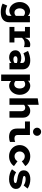

<svg xmlns="http://www.w3.org/2000/svg" viewBox="1872 -2710 1057 4840"><g transform="rotate(90 2400.0 -289.5)"><path d="M284 219Q165 219 70 173L120 56Q204 96 278 96Q380 96 380 1V-54Q355 -28 320.5 -12.5Q286 3 248 3Q188 3 138.5 -32.5Q89 -68 60 -127.5Q31 -187 31 -259Q31 -332 62 -390.5Q93 -449 145 -484Q197 -519 260 -519Q295 -519 326.5 -505Q358 -491 382 -465V-516H541V3Q541 107 475 163Q409 219 284 219ZM298 -126Q323 -126 343 -135Q363 -144 380 -160V-358Q344 -391 298 -391Q248 -391 219 -353.5Q190 -316 190 -258Q190 -201 219.5 -163.5Q249 -126 298 -126Z M658 0V-125H770V-391H658V-516H932V-386Q960 -457 1002.5 -490.5Q1045 -524 1099 -524Q1122 -524 1135.5 -521Q1149 -518 1168 -509V-364Q1149 -373 1122.5 -377.5Q1096 -382 1070 -382Q1028 -382 991 -363.5Q954 -345 932 -313V-125H1050V0Z M1425 8Q1373 8 1332.5 -12Q1292 -32 1269.5 -67Q1247 -102 1247 -148Q1247 -219 1300 -258.5Q1353 -298 1448 -298Q1502 -298 1568 -272V-316Q1568 -391 1466 -391Q1437 -391 1401.5 -381.5Q1366 -372 1321 -353L1263 -468Q1390 -524 1502 -524Q1609 -524 1668.5 -473Q1728 -422 1728 -330V0H1568V-49Q1534 -19 1500 -5.5Q1466 8 1425 8ZM1396 -151Q1396 -126 1417 -112.5Q1438 -99 1475 -99Q1527 -99 1568 -128V-189Q1546 -195 1523.5 -198.5Q1501 -202 1479 -202Q1440 -202 1418 -189Q1396 -176 1396 -151Z M1859 209V-516H2015V-466Q2040 -494 2071.5 -509Q2103 -524 2140 -524Q2203 -524 2255 -489Q2307 -454 2338 -394Q2369 -334 2369 -258Q2369 -183 2338 -122.5Q2307 -62 2255 -27Q2203 8 2140 8Q2106 8 2075.5 -5.5Q2045 -19 2021 -43V209ZM2102 -120Q2152 -120 2181 -158Q2210 -196 2210 -258Q2210 -320 2181 -358Q2152 -396 2102 -396Q2056 -396 2021 -364V-152Q2056 -120 2102 -120Z M2459 0V-712L2621 -737V-446Q2681 -524 2774 -524Q2824 -524 2862.5 -501.5Q2901 -479 2923 -439.5Q2945 -400 2945 -348V0H2783V-301Q2783 -345 2759.5 -371Q2736 -397 2697 -397Q2652 -397 2621 -366V0Z M3301 -594Q3259 -594 3229 -624Q3199 -654 3199 -696Q3199 -738 3229 -768Q3259 -798 3301 -798Q3343 -798 3373 -768Q3403 -738 3403 -696Q3403 -654 3373 -624Q3343 -594 3301 -594ZM3437 10Q3220 10 3220 -192V-391H3042V-516H3382V-209Q3382 -166 3403 -146Q3424 -126 3470 -126Q3492 -126 3512.5 -130Q3533 -134 3558 -144V-13Q3542 -5 3506 2.5Q3470 10 3437 10Z M3919 10Q3839 10 3775 -25.5Q3711 -61 3674 -121.5Q3637 -182 3637 -257Q3637 -333 3674 -393Q3711 -453 3775 -488.5Q3839 -524 3919 -524Q4000 -524 4065 -490Q4130 -456 4166 -400L4044 -311Q4027 -346 3994 -366Q3961 -386 3920 -386Q3868 -386 3833 -349.5Q3798 -313 3798 -257Q3798 -202 3833 -165Q3868 -128 3920 -128Q3961 -128 3994 -148.5Q4027 -169 4044 -203L4166 -114Q4130 -58 4065 -24Q4000 10 3919 10Z M4497 10Q4422 10 4357.5 -9.5Q4293 -29 4247 -63L4322 -167Q4379 -134 4418.5 -121.5Q4458 -109 4498 -109Q4594 -109 4594 -151Q4594 -170 4571 -179Q4548 -188 4511.5 -194Q4475 -200 4433.5 -208.5Q4392 -217 4355.5 -233Q4319 -249 4296 -279Q4273 -309 4273 -358Q4273 -440 4335 -483Q4397 -526 4500 -526Q4560 -526 4621 -509Q4682 -492 4733 -457L4655 -358Q4616 -384 4575.5 -396Q4535 -408 4496 -408Q4415 -408 4415 -372Q4415 -354 4438.5 -345Q4462 -336 4499.5 -330.5Q4537 -325 4578.5 -317Q4620 -309 4657.5 -292.5Q4695 -276 4718.5 -245.5Q4742 -215 4742 -164Q4742 -111 4709.5 -72Q4677 -33 4621.5 -11.5Q4566 10 4497 10Z"/></g></svg>

Font: Red Hat Mono
Style: Bold
Weight: 700
Monospace: yes
Designer: Pentagram, MCKL
Foundry: Pentagram, MCKL
Version: Version 1.023; ttfautohint (v1.8.3)